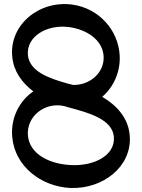

<svg xmlns="http://www.w3.org/2000/svg" viewBox="-20 -879 707 956"><path d="M626 -203C620 -289 564 -353 489 -397C545 -445 580 -520 576 -602C569 -732 470 -838 341 -856C175 -879 25 -755 41 -596C48 -524 89 -467 146 -424C77 -377 32 -292 41 -196C54 -52 183 50 331 57C494 63 638 -51 626 -203ZM119 -604C110 -699 216 -759 325 -744C412 -732 492 -680 496 -598C500 -517 428 -454 343 -456C337 -458 331 -460 324 -461C230 -487 128 -520 119 -604ZM336 -57C232 -61 128 -108 119 -204C111 -300 203 -372 299 -351C305 -349 312 -347 319 -345C420 -318 540 -286 547 -197C554 -103 446 -52 336 -57Z"/></svg>

Font: Nupuram SemiBold
Style: Regular
Weight: 600
Designer: Santhosh Thottingal (santhosh.thottingal@gmail.com)
Foundry: SMC
Version: Version 1.000